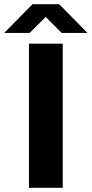

<svg xmlns="http://www.w3.org/2000/svg" viewBox="-54 -895 437 915"><path d="M84 0V-687H245V0ZM-34 -738 101 -875H228L363 -738H240L133 -845H195L87 -738Z"/></svg>

Font: Archivo SemiExpanded
Style: Bold
Weight: 700
Width: 6
Designer: Hector Gatti
Foundry: Omnibus-Type
Version: Version 2.001